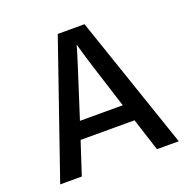

<svg xmlns="http://www.w3.org/2000/svg" viewBox="-121 -792 902 910"><g transform="rotate(-20 330.0 -337.0)"><path d="M140 0H31L264 -674H399L629 0H519L466 -165H194ZM331 -596Q324 -567 222 -251H438Q351 -520 331 -596Z"/></g></svg>

Font: Hind Mysuru Medium
Style: Regular
Weight: 500
Designer: Manushi Parikh, Hitesh Malaviya
Foundry: Indian Type Foundry
Version: Version 0.703;PS 1.0;hotconv 1.0.86;makeotf.lib2.5.63406